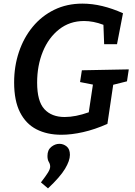

<svg xmlns="http://www.w3.org/2000/svg" viewBox="-20 -733 746 1060"><path d="M319 11Q240 11 181.5 -19Q123 -49 90.5 -113Q58 -177 58 -278Q58 -367 84.5 -446Q111 -525 160.5 -585Q210 -645 279.5 -679Q349 -713 435 -713Q489 -713 545 -699.5Q601 -686 659 -660L626 -489H555L551 -596Q522 -607 495.5 -612Q469 -617 444 -617Q365 -617 306.5 -571Q248 -525 216.5 -448Q185 -371 185 -277Q185 -174 225 -130.5Q265 -87 337 -87Q367 -87 400 -93.5Q433 -100 470 -113L493 -266L422 -280L432 -345L691 -350L681 -284L605 -265L573 -49Q503 -18 438.5 -3.5Q374 11 319 11ZM245 307 206 274Q233 239 245 219.5Q257 200 257 187Q257 173 249.5 161Q242 149 242 128Q242 95 263 78Q284 61 308 61Q330 61 348 75.5Q366 90 366 122Q366 154 339 199Q312 244 245 307Z"/></svg>

Font: Bitter SemiBold
Style: Italic
Weight: 600
Italic angle: -9°
Designer: Sol Matas, and Bitter project Authors
Foundry: Sol Matas
Version: Version 2.001